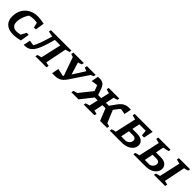

<svg xmlns="http://www.w3.org/2000/svg" viewBox="401 -1994 3456 3456"><g transform="rotate(45 2129.5 -265.5)"><path d="M292 9Q176 9 112 -48Q48 -105 48 -212Q48 -310 89.5 -383.5Q131 -457 205.5 -498.5Q280 -540 379 -540Q414 -540 455.5 -534.5Q497 -529 543 -519L516 -347H467L444 -445Q406 -452 363 -452Q337 -452 311 -449Q285 -446 257 -439Q219 -391 196 -325.5Q173 -260 173 -199Q173 -74 300 -74Q336 -74 389 -88L443 -188H494L466 -16Q410 -3 369 3Q328 9 292 9Z M558 3 584 -129 684 -113Q714 -162 743.5 -243Q773 -324 802 -424L814 -465L709 -486L718 -530H1240L1233 -490Q1213 -483 1192.5 -477.5Q1172 -472 1150 -467L1068 -61L1143 -45L1134 0H851L859 -39Q899 -57 942 -63L1031 -456H891Q855 -317 821.5 -227Q788 -137 750.5 -85.5Q713 -34 666.5 -14Q620 6 558 3Z M1280 3 1306 -130 1449 -100Q1455 -107 1462 -114L1338 -466L1279 -485L1288 -530H1554L1547 -490Q1512 -473 1473 -462L1544 -228L1690 -458L1624 -485L1633 -530H1856L1848 -490Q1833 -483 1819.5 -476.5Q1806 -470 1793 -465L1568 -129Q1538 -83 1504.5 -52Q1471 -21 1419 -6.5Q1367 8 1280 3Z M1949 0H1768L1777 -45L1852 -65L2047 -309L2020 -384Q2013 -403 2004 -419L1883 -400L1909 -535Q1975 -540 2012 -527.5Q2049 -515 2068.5 -488Q2088 -461 2103 -422L2144 -305H2222L2258 -465L2180 -486L2188 -530H2458L2450 -490Q2428 -482 2413 -477Q2398 -472 2375 -467L2343 -305H2417L2502 -424Q2525 -456 2554.5 -483.5Q2584 -511 2629.5 -526Q2675 -541 2747 -535L2721 -400L2611 -418Q2596 -402 2580 -382L2519 -304L2618 -65L2684 -45L2675 0H2498L2405 -231H2328L2293 -61L2363 -45L2354 0H2083L2090 -40Q2111 -47 2128.5 -53Q2146 -59 2168 -63L2206 -231H2132Z M2744 0 2751 -40Q2768 -47 2788 -53Q2808 -59 2835 -63L2925 -465L2842 -486L2849 -530H3306L3269 -349H3214L3204 -456H3041L3011 -310H3133Q3212 -310 3256.5 -274.5Q3301 -239 3301 -184Q3301 -130 3269 -88.5Q3237 -47 3180.5 -23.5Q3124 0 3051 0ZM2963 -73H3087Q3128 -85 3150.5 -112.5Q3173 -140 3173 -176Q3173 -236 3094 -236H2996Z M3345 0 3352 -40Q3388 -55 3437 -63L3526 -465L3442 -486L3450 -530H3762L3754 -488Q3726 -481 3699 -475Q3672 -469 3641 -465L3611 -311H3732Q3811 -311 3855.5 -276Q3900 -241 3900 -182Q3900 -134 3870.5 -92.5Q3841 -51 3784.5 -25.5Q3728 0 3649 0ZM3870 0 3878 -40Q3898 -46 3917.5 -52Q3937 -58 3961 -63L4051 -465L3967 -486L3976 -530H4259L4252 -490Q4233 -483 4213.5 -477Q4194 -471 4169 -467L4087 -61L4163 -45L4154 0ZM3564 -73H3685Q3726 -84 3749 -112Q3772 -140 3772 -175Q3772 -238 3694 -238H3597Z"/></g></svg>

Font: Piazzolla SC SemiBold
Style: Italic
Weight: 600
Italic angle: -11.3°
Designer: Juan Pablo del Peral
Foundry: Huerta Tipografica
Version: Version 1.330